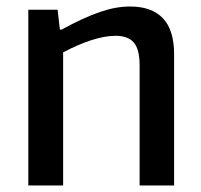

<svg xmlns="http://www.w3.org/2000/svg" viewBox="-20 -570 619 590"><path d="M67 -540H157L164 -479H169Q204 -498 233.5 -511.5Q263 -525 288 -533.5Q313 -542 335.5 -546Q358 -550 380 -550Q446 -550 480.5 -514Q515 -478 515 -403V0H409V-369Q409 -419 391 -439.5Q373 -460 335 -460Q302 -460 260.5 -446.5Q219 -433 174 -409V0H67Z"/></svg>

Font: Encode Sans Narrow
Style: Medium
Weight: 500
Designer: Pablo Impallari, Andres Torresi
Foundry: Pablo Impallari, Andres Torresi
Version: Version 1.000; ttfautohint (v1.00) -l 8 -r 50 -G 200 -x 14 -